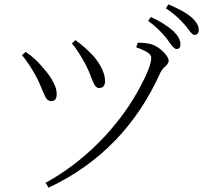

<svg xmlns="http://www.w3.org/2000/svg" viewBox="-20 -836 932 881"><path d="M203 25C436 -84 608 -261 717 -505C722 -514 729 -524 740 -533C749 -541 754 -549 754 -557C754 -581 708 -625 671 -634C655 -638 635 -640 612 -640L605 -619C631 -610 649 -601 659 -594C669 -587 674 -579 674 -570C674 -545 657 -500 623 -437C582 -359 529 -285 465 -215C383 -126 291 -53 189 3ZM215 -372C233 -372 241 -384 240 -407C240 -422 235 -439 225 -458C214 -480 199 -501 180 -522C156 -552 129 -577 98 -598L81 -583C104 -555 126 -522 147 -483C155 -468 164 -448 174 -423C182 -404 188 -391 192 -385C198 -376 206 -372 215 -372ZM434 -432C453 -432 462 -443 462 -465C462 -496 446 -532 414 -573C387 -603 358 -629 326 -652L310 -637C331 -612 352 -579 373 -539C380 -526 389 -507 398 -482C405 -464 411 -452 414 -446C420 -437 427 -432 434 -432ZM789 -611C802 -611 808 -618 808 -633C808 -652 797 -672 776 -693C746 -719 711 -741 672 -758L660 -740C692 -717 720 -690 745 -659C749 -654 754 -647 760 -638C773 -620 783 -611 789 -611ZM872 -676C885 -676 892 -684 892 -699C892 -718 880 -738 856 -759C836 -776 802 -795 753 -816L741 -798C773 -777 802 -752 827 -723C832 -718 838 -710 846 -699C857 -684 865 -676 872 -676Z"/></svg>

Font: AllPunType Light
Style: Regular
Weight: 300
Version: 1.0